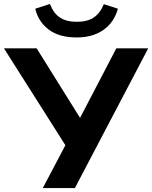

<svg xmlns="http://www.w3.org/2000/svg" viewBox="-41 -949 768 969"><path d="M175 0 289 -216 -21 -705H144L363 -354L546 -705H707L337 0ZM346 -760Q257 -760 204.5 -800Q152 -840 137 -905L211 -929Q229 -882 261.5 -860.5Q294 -839 347 -839Q400 -839 432.5 -861Q465 -883 483 -928L554 -905Q535 -836 481 -798Q427 -760 346 -760Z"/></svg>

Font: Mulish ExtraBold
Style: Regular
Weight: 800
Designer: Vernon Adams
Foundry: Vernon Adams
Version: Version 3.603; ttfautohint (v1.8.3)